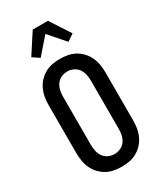

<svg xmlns="http://www.w3.org/2000/svg" viewBox="-240 -1064 981 1159"><g transform="rotate(-30 250.0 -485.0)"><path d="M250 8Q223 8 196 3Q169 -2 145 -15.5Q121 -29 102.5 -49Q84 -69 72.5 -94Q61 -119 56.5 -146Q52 -173 52 -200V-535Q52 -562 56.5 -589Q61 -616 72.5 -641Q84 -666 102.5 -686Q121 -706 145 -719.5Q169 -733 196 -738Q223 -743 250 -743Q277 -743 304 -738Q331 -733 355 -719.5Q379 -706 397.5 -686Q416 -666 427.5 -641Q439 -616 443.5 -589Q448 -562 448 -535V-200Q448 -173 443.5 -146Q439 -119 427.5 -94Q416 -69 397.5 -49Q379 -29 355 -15.5Q331 -2 304 3Q277 8 250 8ZM250 -80Q272 -80 292.5 -89.5Q313 -99 325.5 -117Q338 -135 342.5 -156.5Q347 -178 347 -200V-535Q347 -557 342.5 -578.5Q338 -600 325.5 -618Q313 -636 292.5 -645.5Q272 -655 250 -655Q228 -655 207.5 -645.5Q187 -636 174.5 -618Q162 -600 157.5 -578.5Q153 -557 153 -535V-200Q153 -178 157.5 -156.5Q162 -135 174.5 -117Q187 -99 207.5 -89.5Q228 -80 250 -80ZM153 -806 106 -838 197 -978H303L394 -838L347 -806L250 -917Z"/></g></svg>

Font: Iosevka Curly Semibold
Style: Regular
Weight: 600
Monospace: yes
Designer: Belleve Invis
Foundry: Belleve Invis
Version: Version 22.1.2; ttfautohint (v1.8.4)